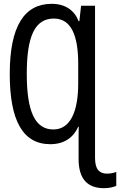

<svg xmlns="http://www.w3.org/2000/svg" viewBox="-20 -744 628 1004"><path d="M243 10C318 10 365 -27 389 -81H392C391 -62 391 -43 391 -23V87C391 193 438 240 524 240C552 240 574 234 588 228V155C576 160 558 164 540 164C499 164 477 141 477 82V-714H404L395 -633H391C371 -687 324 -724 251 -724C108 -724 31 -609 31 -357C31 -116 98 10 243 10ZM259 -67C163 -67 120 -161 120 -358C120 -554 162 -647 262 -647C352 -647 389 -558 389 -411V-308C389 -165 350 -67 259 -67Z"/></svg>

Font: Noto Sans Mono Condensed
Style: Regular
Weight: 400
Width: 3
Designer: Monotype Design Team
Foundry: Monotype Imaging Inc.
Version: Version 2.014